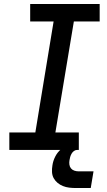

<svg xmlns="http://www.w3.org/2000/svg" viewBox="-20 -755 540 967"><path d="M27 0V-88H158L250 -647H132V-735H482V-647H352L259 -88H377V0ZM362 192Q345 192 328.5 190Q312 188 297 182Q282 176 270 166Q258 156 250.5 142.5Q243 129 242 112Q241 95 244 78Q247 56 258 34Q269 12 287.5 -3.5Q306 -19 329 -25.5Q352 -32 374 -32L369 0Q360 0 352.5 5.5Q345 11 340.5 19Q336 27 333.5 35.5Q331 44 330 52Q328 63 329.5 74Q331 85 337.5 93Q344 101 354.5 104.5Q365 108 376 108H451L437 192Z"/></svg>

Font: Iosevka Curly Semibold Oblique
Style: Regular
Weight: 600
Italic angle: -9°
Monospace: yes
Designer: Belleve Invis
Foundry: Belleve Invis
Version: Version 11.1.0; ttfautohint (v1.8.3)